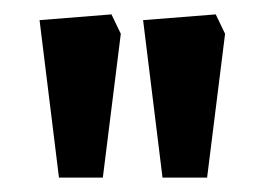

<svg xmlns="http://www.w3.org/2000/svg" viewBox="-20 -717 370 267"><path d="M206 -470 179 -689 280 -697 293 -670 268 -470ZM62 -470 35 -689 135 -697 148 -670 123 -470Z"/></svg>

Font: Kreon
Style: Regular
Weight: 400
Designer: Julia Petretta
Foundry: Julia Petretta and Eli Heuer
Version: Version 2.002